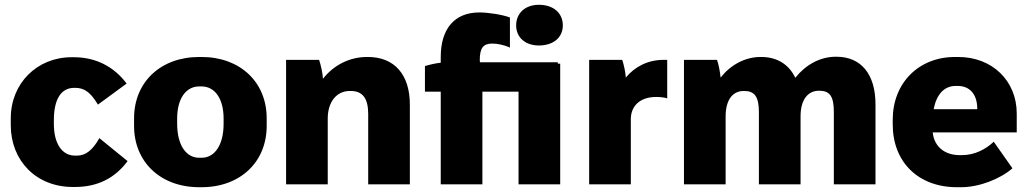

<svg xmlns="http://www.w3.org/2000/svg" viewBox="-20 -770 4288 802"><path d="M284 11H293C388 11 460 -26 513 -97L395 -193C367 -143 338 -120 302 -120H293C240 -120 205 -169 205 -252V-268C205 -357 236 -403 290 -403H295C332 -403 359 -384 389 -333L509 -421C455 -493 379 -531 288 -531H279C135 -531 25 -422 25 -276V-247C25 -99 131 11 284 11Z M812 12H822C983 12 1094 -93 1094 -244V-276C1094 -427 983 -532 822 -532H812C651 -532 540 -427 540 -276V-244C540 -93 651 12 812 12ZM812 -111C756 -111 720 -166 720 -253V-275C720 -357 756 -409 812 -409H822C878 -409 914 -357 914 -275V-253C914 -166 878 -111 822 -111Z M1175 0H1349V-275C1349 -343 1385 -390 1441 -390H1445C1494 -390 1518 -360 1518 -294V0H1692V-333C1692 -459 1627 -532 1517 -532H1513C1439 -532 1373 -497 1329 -441C1328 -464 1320 -499 1313 -520H1175Z M2231 -580C2291 -580 2331 -613 2331 -664C2331 -716 2291 -750 2231 -750C2175 -750 2136 -716 2136 -664C2136 -613 2175 -580 2231 -580ZM1821 0H1995V-387H2146V0H2320V-504H2310V-510H1985L1984 -518C1984 -569 1998 -588 2036 -588C2056 -588 2085 -583 2110 -571V-697C2078 -709 2020 -718 1982 -718C1878 -718 1821 -649 1821 -532V-508C1801 -506 1774 -500 1755 -494V-387H1821Z M2441 0H2615V-272C2615 -329 2655 -365 2721 -365C2737 -365 2756 -363 2767 -359V-520H2752C2687 -520 2632 -492 2594 -446C2593 -467 2586 -500 2579 -520H2441Z M2837 0H3011V-283C3011 -353 3040 -390 3087 -390H3089C3131 -390 3150 -367 3150 -302V0H3324V-284C3324 -353 3354 -391 3401 -391H3402C3445 -391 3463 -369 3463 -303V0H3637V-334C3637 -460 3577 -533 3474 -533H3471C3404 -533 3344 -498 3302 -445C3276 -500 3227 -532 3160 -532H3157C3091 -532 3031 -498 2990 -446C2988 -468 2982 -501 2975 -520H2837Z M3977 12H3995C4071 12 4159 -23 4209 -67L4131 -178C4098 -147 4052 -122 3998 -122H3989C3926 -122 3883 -157 3876 -216V-217H4227V-296C4227 -432 4125 -532 3983 -532H3969C3817 -532 3709 -423 3709 -270V-250C3709 -93 3816 12 3977 12ZM3880 -314C3892 -376 3924 -411 3972 -411H3981C4029 -411 4061 -378 4062 -319V-314Z"/></svg>

Font: Fixel Text ExtraBold
Style: Regular
Weight: 800
Width: 4
Designer: AlfaBravo + MacPaw
Foundry: Kyrylo Tkachov, Marchela Mozhyna, Serhii Makarenko, Maria Weinstein, Zakhar Kryvoshyya
Version: Version 1.211